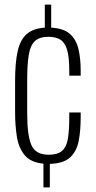

<svg xmlns="http://www.w3.org/2000/svg" viewBox="-20 -708 419 840"><path d="M170 112V8Q115 3 88.5 -28.5Q62 -60 54 -109Q46 -158 46 -217V-353Q46 -435 57.5 -485Q69 -535 97.5 -559.5Q126 -584 176 -587V-688H204V-587Q259 -584 286.5 -559Q314 -534 323.5 -492.5Q333 -451 333 -400V-377H283V-400Q283 -459 273.5 -490.5Q264 -522 244 -534.5Q224 -547 192 -547Q153 -547 133 -528.5Q113 -510 106 -469Q99 -428 99 -359V-209Q99 -115 117.5 -73Q136 -31 193 -31Q232 -31 251.5 -48Q271 -65 277 -101Q283 -137 283 -194V-216H333V-195Q333 -138 324.5 -92.5Q316 -47 287.5 -20Q259 7 198 9V112Z"/></svg>

Font: Oswald ExtraLight
Style: Regular
Weight: 250
Designer: Vernon Adams
Foundry: Vernon Adams
Version: Version 4.100; ttfautohint (v1.8.1.43-b0c9)